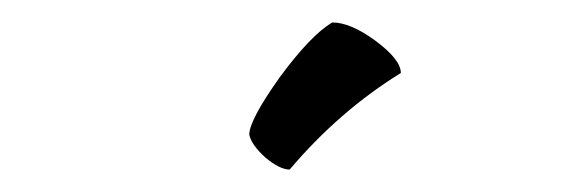

<svg xmlns="http://www.w3.org/2000/svg" viewBox="-20 -639 524 171"><path d="M216 -499Q204 -510 202 -519Q202 -532 229 -570Q257 -608 276 -619Q292 -619 314 -603Q337 -586 337 -574Q282 -540 238 -488Q229 -488 216 -499Z"/></svg>

Font: Bubblegum Sans
Style: Regular
Weight: 400
Designer: Angel Koziupa and Alejandro Paul
Foundry: Angel Koziupa and Alejandro Paul
Version: Version 1.001